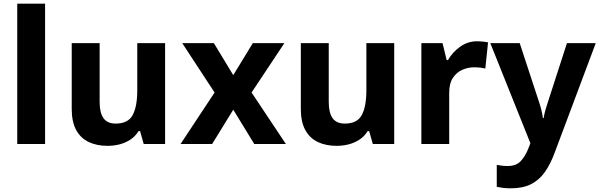

<svg xmlns="http://www.w3.org/2000/svg" viewBox="-20 -780 3247 1040"><path d="M73.4 0V-760H224.2V0Z M562.2 10Q504.3 10 460.5 -10.8Q416.7 -31.6 392.6 -75.8Q368.5 -120.1 368.5 -189.9V-546.4H519.7V-227.6Q519.7 -169.7 540.4 -140.1Q561.2 -110.6 606.4 -110.6Q674 -110.6 698.7 -156.9Q723.5 -203.3 723.5 -289.9V-546.4H874.3V0H758.4L738.7 -69.8H730.4Q713.4 -41.8 686.7 -24.1Q660 -6.4 628.3 1.8Q596.6 10 562.2 10Z M958.1 0 1142.3 -278.9 967.1 -546.4H1138.4L1243.5 -373L1349.4 -546.4H1520.4L1342.7 -278.9L1528.5 0H1357.2L1243.5 -185.9L1129.1 0Z M1803.2 10Q1745.3 10 1701.5 -10.8Q1657.7 -31.6 1633.6 -75.8Q1609.5 -120.1 1609.5 -189.9V-546.4H1760.7V-227.6Q1760.7 -169.7 1781.4 -140.1Q1802.2 -110.6 1847.4 -110.6Q1915 -110.6 1939.7 -156.9Q1964.5 -203.3 1964.5 -289.9V-546.4H2115.3V0H1999.4L1979.7 -69.8H1971.4Q1954.4 -41.8 1927.7 -24.1Q1901 -6.4 1869.3 1.8Q1837.6 10 1803.2 10Z M2262.4 0V-546.4H2377.1L2399.3 -454.5H2406.4Q2430.5 -496.6 2471.8 -526.5Q2513.1 -556.4 2563.7 -556.4Q2579.3 -556.4 2596.5 -554.6Q2613.7 -552.8 2623.6 -550.4L2608.9 -409Q2597.8 -411.4 2582.9 -413.4Q2568 -415.4 2546.7 -415.4Q2516 -415.4 2485.2 -402.3Q2454.4 -389.3 2433.8 -359.1Q2413.2 -329 2413.2 -277.5V0Z M2746.8 240Q2721.6 240 2703 237.5Q2684.4 235 2670.8 232V113.2Q2681.8 115.2 2697.3 117.2Q2712.8 119.2 2729.8 119.2Q2776.4 119.2 2801 92.3Q2825.7 65.4 2840.9 26.6L2853 -4.1L2635.8 -546.4H2795.1L2897.6 -234.1Q2905.3 -212.4 2911.5 -187.7Q2917.7 -163.1 2920.7 -140.5H2924.7Q2928.2 -162.5 2935.2 -187.1Q2942.3 -211.7 2949.9 -233.8L3051 -546.4H3207L2983.3 50.2Q2960.7 110.6 2930.3 153.3Q2899.9 195.9 2855.8 218Q2811.7 240 2746.8 240Z"/></svg>

Font: Noto Sans Symbols
Style: Regular
Weight: 400
Designer: Monotype Design Team
Foundry: Monotype Imaging Inc.
Version: Version 2.002